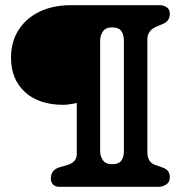

<svg xmlns="http://www.w3.org/2000/svg" viewBox="-20 -720 715 740"><path d="M592.5 0H208.5Q194 0 185 -8.5Q176 -17 176 -31.5Q176 -65 208.5 -75L238 -83.5Q276 -94.5 276 -127V-323Q262 -320.5 249.2 -318.2Q236.5 -316 224 -316Q130 -316 76.2 -365.2Q22.5 -414.5 22.5 -498Q22.5 -558.5 51.2 -604Q80 -649.5 132 -674.8Q184 -700 254 -700H596.5Q611 -700 622.8 -691.8Q634.5 -683.5 634.5 -666Q634.5 -640 609.5 -628.5L582 -617Q548 -602.5 548 -568V-133Q548 -94 579 -84L604.5 -75Q619 -70.5 626.8 -61.5Q634.5 -52.5 634.5 -37.5Q634.5 -17.5 620.5 -8.8Q606.5 0 592.5 0ZM457.5 -136V-564Q457.5 -586 447.5 -600.2Q437.5 -614.5 412 -614.5Q387 -614.5 376.5 -598.5Q366 -582.5 366 -564V-136Q366 -118.5 376.5 -102.8Q387 -87 412 -87Q437.5 -87 447.5 -101Q457.5 -115 457.5 -136Z"/></svg>

Font: Fraunces 9pt S100 SemiBold
Style: Regular
Weight: 600
Version: Version 1.000; ttfautohint (v1.8.3)